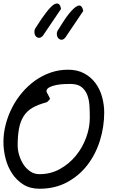

<svg xmlns="http://www.w3.org/2000/svg" viewBox="-20 -1099 668 1120"><path d="M0 -271.5Q0 -321.3 13.2 -372.6Q26.4 -423.8 50.3 -470.7Q74.2 -517.6 108.4 -558.1Q142.6 -598.6 184.1 -628.4Q225.6 -658.2 274.4 -675.3Q323.2 -692.4 377 -692.4Q430.7 -692.4 470.2 -671.4Q509.8 -650.4 536.1 -615.2Q562.5 -580.1 575.2 -534.7Q587.9 -489.3 587.9 -442.4Q587.9 -360.4 563.5 -280.8Q539.1 -201.2 491.2 -138.2Q443.4 -75.2 372.6 -36.6Q301.8 2 210 2Q155.3 2 115.7 -22.9Q76.2 -47.9 50.3 -87.4Q24.4 -127 12.2 -175.3Q0 -223.6 0 -271.5ZM83 -250Q83 -223.6 91.8 -194.3Q100.6 -165 116.2 -140.6Q131.8 -116.2 155.8 -99.6Q179.7 -83 210 -83Q275.4 -83 329.1 -112.8Q382.8 -142.6 421.9 -189.9Q460.9 -237.3 482.4 -295.9Q503.9 -354.5 503.9 -412.1Q503.9 -445.3 502 -480.5Q500 -515.6 489.3 -544.4Q478.5 -573.2 455.6 -591.3Q432.6 -609.4 389.6 -609.4Q376 -609.4 353 -608.4Q330.1 -607.4 307.6 -603Q285.2 -598.6 268.1 -589.8Q251 -581.1 251 -565.4Q251 -563.5 254.4 -557.1Q257.8 -550.8 261.7 -543.9Q265.6 -537.1 268.6 -530.8Q271.5 -524.4 271.5 -522.5Q271.5 -520.5 263.7 -512.2Q255.9 -503.9 251 -502Q202.1 -489.3 169.4 -470.2Q136.7 -451.2 117.7 -420.9Q98.6 -390.6 90.8 -348.6Q83 -306.6 83 -250ZM335.9 -1046.9 229.5 -889.6Q216.8 -877 205.6 -878.4Q194.3 -879.9 187.5 -889.2Q180.7 -898.4 180.7 -913.6Q180.7 -928.7 191.4 -941.4L196.3 -949.2Q200.2 -955.1 201.2 -957Q210.9 -972.7 224.1 -991.7Q237.3 -1010.7 251 -1028.3Q264.6 -1045.9 277.8 -1059.1Q291 -1072.3 302.7 -1076.7Q314.5 -1081.1 323.2 -1075.2Q332 -1069.3 335.9 -1046.9ZM465.8 -1035.2 360.4 -878.9Q347.7 -865.2 336.4 -867.2Q325.2 -869.1 318.4 -878.4Q311.5 -887.7 311.5 -901.9Q311.5 -916 322.3 -929.7Q324.2 -932.6 327.6 -938Q331.1 -943.4 332 -945.3Q341.8 -960.9 354.5 -980.5Q367.2 -1000 380.9 -1017.1Q394.5 -1034.2 408.2 -1047.4Q421.9 -1060.5 433.1 -1064.9Q444.3 -1069.3 452.6 -1063Q460.9 -1056.6 465.8 -1035.2Z"/></svg>

Font: Gloria Hallelujah
Style: Regular
Weight: 400
Designer: Kimberly Geswein
Foundry: Kimberly Geswein
Version: Version 1.004 2010